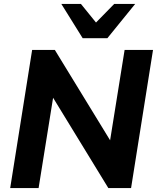

<svg xmlns="http://www.w3.org/2000/svg" viewBox="-20 -960 801 980"><path d="M32 0ZM32 0 144 -705H260L542 -244L616 -705H761L649 0H533L251 -461L177 0ZM402 -765 293 -940H393L470 -845L563 -940H670L528 -765Z"/></svg>

Font: Winston
Style: Bold Italic
Weight: 700
Italic angle: -9°
Designer: Original fonts by Vernon Adams / Changes by Cristiano Sobral
Foundry: Original fonts by Vernon Adams / Changes by Cristiano Sobral
Version: Version 2.503;July 17, 2020;FontCreator 13.0.0.2655 64-bit